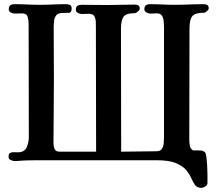

<svg xmlns="http://www.w3.org/2000/svg" viewBox="-20 -775 1040 919"><path d="M979 -735Q979 -729 970.5 -721.5Q962 -714 956 -714Q913 -714 900 -697Q887 -680 887 -639Q887 -506 886.5 -372.5Q886 -239 886 -105Q886 -92 888.5 -77.5Q891 -63 904 -55Q911 -55 917.5 -55Q924 -55 930 -55Q939 -55 946 -54Q953 -53 960 -47Q965 -44 967.5 -25.5Q970 -7 971.5 17Q973 41 973 61Q973 81 973 89V101Q973 111 962.5 117.5Q952 124 944 124Q923 124 913.5 110.5Q904 97 895.5 77.5Q887 58 870.5 38.5Q854 19 821.5 5.5Q789 -8 730 -8H166Q141 -8 117 -7.5Q93 -7 69 -5Q65 -5 60.5 -4.5Q56 -4 51 -4Q42 -4 31.5 -9Q21 -14 21 -25Q21 -39 28.5 -43Q36 -47 46 -46.5Q56 -46 65 -46Q97 -46 107.5 -69.5Q118 -93 118 -119Q118 -255 117.5 -390.5Q117 -526 117 -662Q117 -680 112 -695.5Q107 -711 84 -711Q76 -711 67 -710.5Q58 -710 50 -710Q42 -710 32 -715Q22 -720 22 -730Q22 -744 29 -749.5Q36 -755 49 -755Q80 -755 110.5 -753.5Q141 -752 172 -752Q203 -752 233.5 -753.5Q264 -755 295 -755Q306 -755 314.5 -751.5Q323 -748 323 -734Q323 -714 309 -713.5Q295 -713 281 -713Q259 -713 250 -702.5Q241 -692 239 -676Q237 -660 237 -643Q237 -580 237.5 -517Q238 -454 238 -391Q238 -316 237 -240.5Q236 -165 236 -90Q236 -74 241.5 -61.5Q247 -49 266 -49H440L439 -640Q439 -654 438.5 -670Q438 -686 431.5 -697.5Q425 -709 405 -709Q397 -709 388 -708.5Q379 -708 371 -708Q363 -708 353 -713Q343 -718 343 -728Q343 -742 350.5 -747Q358 -752 371 -752Q402 -752 432 -751.5Q462 -751 493 -751Q526 -751 559 -752Q592 -753 625 -753Q636 -753 642.5 -749Q649 -745 649 -733Q649 -728 640 -720Q631 -712 626 -712Q583 -712 571 -694.5Q559 -677 559 -637Q559 -490 559.5 -343Q560 -196 560 -49Q602 -49 644.5 -50Q687 -51 729 -51Q747 -51 754.5 -62Q762 -73 763.5 -88Q765 -103 765 -116V-647Q765 -659 763.5 -674Q762 -689 755 -700Q748 -711 732 -711Q724 -711 715 -710.5Q706 -710 698 -710Q691 -710 681 -715.5Q671 -721 671 -730Q671 -744 678 -749.5Q685 -755 698 -755Q727 -755 756 -753.5Q785 -752 814 -752Q849 -752 884.5 -753.5Q920 -755 955 -755Q966 -755 972.5 -751Q979 -747 979 -735Z"/></svg>

Font: Kaisei Decol
Style: Bold
Weight: 700
Designer: Font-Kai, 金井和夫
Foundry: KAZUO KANAI
Version: Version 5.003